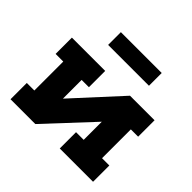

<svg xmlns="http://www.w3.org/2000/svg" viewBox="-174 -924 1117 1117"><g transform="rotate(45 385.0 -365.0)"><path d="M725 -371H665V-134H725V0H451V-134H514V-283L250 0H46V-134H108V-372H45V-506H319V-372H259V-218L523 -506H725ZM224 -625V-730H560V-625Z"/></g></svg>

Font: Arvo
Style: Bold
Weight: 700
Designer: Anton Koovit (Cyrillic Expansion: Cyreal)
Foundry: Anton Koovit, Yassin Baggar
Version: Version 3.000